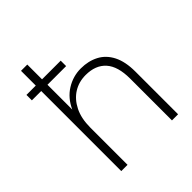

<svg xmlns="http://www.w3.org/2000/svg" viewBox="-198 -848 975 975"><g transform="rotate(-45 289.5 -360.0)"><path d="M44 -575V-614H290V-575ZM111 0V-720H156V-397Q182 -454 230 -484Q278 -514 334 -514Q388 -514 430 -492Q472 -470 495.5 -424Q519 -378 519 -306V0H475V-300Q475 -388 437 -430.5Q399 -473 328 -473Q279 -473 240.5 -449Q202 -425 179 -379Q156 -333 156 -267V0Z"/></g></svg>

Font: DM Sans 16pt ExtraLight
Style: Regular
Weight: 250
Version: Version 4.004;gftools[0.9.30]